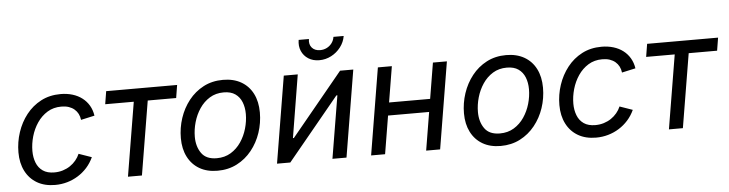

<svg xmlns="http://www.w3.org/2000/svg" viewBox="-47 -976 4570 1203"><g transform="rotate(-5 2238.0 -375.0)"><path d="M257.8 11.7Q191.9 11.7 144.5 -15.9Q97.2 -43.5 71.5 -93.8Q45.9 -144 45.9 -211.4Q45.9 -276.4 66.2 -337.4Q86.4 -398.4 124.5 -447Q162.6 -495.6 217 -524.2Q271.5 -552.7 340.3 -552.7Q380.9 -552.7 415.3 -542.2Q449.7 -531.7 475.8 -511.7Q502 -491.7 518.6 -463.4Q535.2 -435.1 540.5 -399.4L454.6 -380.4Q452.1 -401.4 443.4 -418.5Q434.6 -435.5 419.9 -448Q405.3 -460.4 385 -467.3Q364.7 -474.1 338.4 -474.1Q288.6 -474.1 250.5 -450.7Q212.4 -427.2 186.3 -388.7Q160.2 -350.1 147 -304Q133.8 -257.8 133.8 -212.4Q133.8 -171.9 146.7 -138.7Q159.7 -105.5 187.5 -86.2Q215.3 -66.9 259.8 -66.9Q288.1 -66.9 313.2 -74.7Q338.4 -82.5 359.1 -96.4Q379.9 -110.4 395.5 -129.2Q411.1 -147.9 420.4 -169.9L501.5 -141.6Q484.9 -105.5 459.5 -77.1Q434.1 -48.8 402.3 -29.1Q370.6 -9.3 334 1.2Q297.4 11.7 257.8 11.7Z M716.3 0 793.5 -464.8H613.8L627 -545.9H1073.2L1060.1 -464.8H881.3L804.2 0Z M1279.3 11.7Q1213.4 11.7 1166 -15.9Q1118.7 -43.5 1093 -93.8Q1067.4 -144 1067.4 -211.4Q1067.4 -276.4 1087.6 -337.4Q1107.9 -398.4 1146.2 -447Q1184.6 -495.6 1239 -524.2Q1293.5 -552.7 1361.8 -552.7Q1427.7 -552.7 1475.6 -525.4Q1523.4 -498 1549.1 -447.8Q1574.7 -397.5 1574.7 -329.1Q1574.7 -263.2 1554.2 -202.1Q1533.7 -141.1 1494.9 -92.8Q1456.1 -44.4 1401.6 -16.4Q1347.2 11.7 1279.3 11.7ZM1281.2 -66.9Q1331.5 -66.9 1369.9 -90.3Q1408.2 -113.8 1434.1 -152.1Q1460 -190.4 1473.1 -236.3Q1486.3 -282.2 1486.3 -327.1Q1486.3 -368.7 1473.1 -401.9Q1460 -435.1 1432.1 -454.6Q1404.3 -474.1 1359.4 -474.1Q1309.6 -474.1 1271.5 -450.7Q1233.4 -427.2 1207.5 -388.7Q1181.6 -350.1 1168.5 -304Q1155.3 -257.8 1155.3 -212.4Q1155.3 -150.9 1185.1 -108.9Q1214.8 -66.9 1281.2 -66.9Z M2090.8 0H2002.4L2067.9 -393.6H2061.5L1737.3 0H1653.8L1744.1 -545.9H1832L1767.1 -150.9H1772.9L2098.1 -545.9H2181.2ZM1974.6 -622.6Q1935.1 -622.6 1906 -641.1Q1877 -659.7 1863.5 -690.9Q1850.1 -722.2 1856.4 -760.7H1920.9Q1915.5 -727.1 1933.6 -706.1Q1951.7 -685.1 1985.4 -685.1Q2007.8 -685.1 2026.9 -694.6Q2045.9 -704.1 2058.8 -721.2Q2071.8 -738.3 2075.2 -760.7H2139.6Q2133.3 -722.2 2109.1 -690.7Q2085 -659.2 2049.8 -640.9Q2014.6 -622.6 1974.6 -622.6Z M2665 -320.8 2651.4 -239.7H2352.1L2365.7 -320.8ZM2423.8 -545.9 2333.5 0H2245.6L2335.9 -545.9ZM2770 -545.9 2679.7 0H2591.8L2682.1 -545.9Z M3060.1 11.7Q2994.1 11.7 2946.8 -15.9Q2899.4 -43.5 2873.8 -93.8Q2848.1 -144 2848.1 -211.4Q2848.1 -276.4 2868.4 -337.4Q2888.7 -398.4 2927 -447Q2965.3 -495.6 3019.8 -524.2Q3074.2 -552.7 3142.6 -552.7Q3208.5 -552.7 3256.3 -525.4Q3304.2 -498 3329.8 -447.8Q3355.5 -397.5 3355.5 -329.1Q3355.5 -263.2 3335 -202.1Q3314.5 -141.1 3275.6 -92.8Q3236.8 -44.4 3182.4 -16.4Q3127.9 11.7 3060.1 11.7ZM3062 -66.9Q3112.3 -66.9 3150.6 -90.3Q3189 -113.8 3214.8 -152.1Q3240.7 -190.4 3253.9 -236.3Q3267.1 -282.2 3267.1 -327.1Q3267.1 -368.7 3253.9 -401.9Q3240.7 -435.1 3212.9 -454.6Q3185.1 -474.1 3140.1 -474.1Q3090.3 -474.1 3052.2 -450.7Q3014.2 -427.2 2988.3 -388.7Q2962.4 -350.1 2949.2 -304Q2936 -257.8 2936 -212.4Q2936 -150.9 2965.8 -108.9Q2995.6 -66.9 3062 -66.9Z M3660.2 11.7Q3594.2 11.7 3546.9 -15.9Q3499.5 -43.5 3473.9 -93.8Q3448.2 -144 3448.2 -211.4Q3448.2 -276.4 3468.5 -337.4Q3488.8 -398.4 3526.9 -447Q3564.9 -495.6 3619.4 -524.2Q3673.8 -552.7 3742.7 -552.7Q3783.2 -552.7 3817.6 -542.2Q3852.1 -531.7 3878.2 -511.7Q3904.3 -491.7 3920.9 -463.4Q3937.5 -435.1 3942.9 -399.4L3856.9 -380.4Q3854.5 -401.4 3845.7 -418.5Q3836.9 -435.5 3822.3 -448Q3807.6 -460.4 3787.4 -467.3Q3767.1 -474.1 3740.7 -474.1Q3690.9 -474.1 3652.8 -450.7Q3614.7 -427.2 3588.6 -388.7Q3562.5 -350.1 3549.3 -304Q3536.1 -257.8 3536.1 -212.4Q3536.1 -171.9 3549.1 -138.7Q3562 -105.5 3589.8 -86.2Q3617.7 -66.9 3662.1 -66.9Q3690.4 -66.9 3715.6 -74.7Q3740.7 -82.5 3761.5 -96.4Q3782.2 -110.4 3797.9 -129.2Q3813.5 -147.9 3822.8 -169.9L3903.8 -141.6Q3887.2 -105.5 3861.8 -77.1Q3836.4 -48.8 3804.7 -29.1Q3772.9 -9.3 3736.3 1.2Q3699.7 11.7 3660.2 11.7Z M4118.7 0 4195.8 -464.8H4016.1L4029.3 -545.9H4475.6L4462.4 -464.8H4283.7L4206.5 0Z"/></g></svg>

Font: Inter
Style: Italic
Weight: 400
Italic angle: -9.3988°
Designer: Rasmus Andersson
Foundry: rsms
Version: Version 4.001;git-66647c0bb